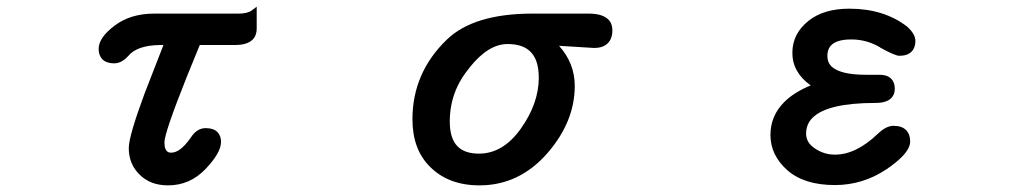

<svg xmlns="http://www.w3.org/2000/svg" viewBox="-20 -522 3040 573"><path d="M364.3 -80.1Q364.3 -115.7 411.6 -243.2L467.8 -387.7H458Q389.2 -386.7 363.3 -355.5Q342.8 -333 321.3 -333Q289.6 -333 279.3 -354Q274.4 -363.3 274.4 -376Q274.4 -409.7 321.8 -445.3Q369.1 -481.4 440.4 -481.4H692.4Q718.8 -481.4 731.9 -491.2L746.1 -502V-436.5Q746.1 -416 733.9 -403.8Q717.8 -387.7 681.6 -387.7H576.2Q491.2 -182.6 474.6 -118.7Q470.7 -104 470.7 -97.7Q470.7 -72.3 483.4 -67.4Q486.3 -66.4 491.2 -66.4Q518.1 -66.4 549.3 -111.3Q567.4 -139.6 593.8 -139.6Q617.2 -139.6 628.9 -127.9Q639.6 -117.2 639.6 -98.6Q639.6 -65.9 593.3 -17.6Q546.9 31.2 481.4 31.2Q429.2 31.2 397 -0.5Q364.3 -32.2 364.3 -80.1Z M1587.9 -290Q1587.9 -343.3 1563 -367.7Q1540.5 -390.6 1494.6 -390.6Q1437 -390.6 1380.9 -319.8V-319.3Q1322.3 -249.5 1322.3 -159.2Q1322.3 -108.4 1345.7 -85Q1367.2 -63.5 1409.2 -63.5Q1481 -63.5 1533.7 -137.2Q1587.9 -212.9 1587.9 -290ZM1210.9 -166Q1210.9 -304.7 1313.5 -403.8Q1393.1 -480.5 1565.4 -481.4H1736.3Q1777.8 -481.4 1795.4 -463.9Q1807.6 -451.7 1807.6 -431.6Q1807.6 -406.7 1793.7 -392.8Q1779.8 -378.9 1752.9 -378.9H1752.4L1648.4 -385.3Q1695.3 -333 1695.3 -265.6Q1695.3 -158.7 1613.3 -64.5Q1529.3 31.2 1411.1 31.2Q1318.4 31.2 1263.2 -24.4Q1210.9 -76.2 1210.9 -166Z M2399.4 -267.1Q2344.7 -306.2 2344.7 -364.3Q2344.7 -421.4 2393.1 -460Q2438.5 -496.1 2514.6 -496.1Q2618.2 -496.1 2687.5 -442.4Q2700.7 -430.2 2706.3 -419.9Q2711.9 -409.7 2711.9 -399.9Q2711.9 -379.4 2700.2 -367.7Q2688 -355.5 2664.1 -355.5Q2657.7 -355.5 2644.5 -361.1Q2631.3 -366.7 2606.9 -379.9V-380.4Q2566.9 -404.3 2520.5 -404.3Q2468.3 -404.3 2454.6 -378.9Q2449.2 -369.1 2449.2 -354.5Q2449.2 -336.4 2460.9 -324.2Q2486.8 -298.8 2565.4 -298.8H2605.5Q2627.9 -298.8 2639.6 -287.1Q2650.4 -276.4 2650.4 -256.8Q2650.4 -239.7 2639.6 -229Q2625.5 -214.8 2592.8 -214.8Q2449.2 -214.8 2404.8 -170.4Q2385.7 -151.4 2385.7 -123Q2385.7 -96.7 2411.1 -79.6Q2438.5 -60.5 2471.7 -60.5Q2534.7 -60.5 2599.6 -122.6Q2624.5 -146.5 2646.5 -146.5Q2671.4 -146.5 2683.8 -134Q2696.3 -121.6 2696.3 -100.1Q2696.3 -78.6 2670.9 -53.2Q2653.3 -35.6 2626 -17.1Q2555.2 30.3 2471.7 30.3Q2380.4 30.3 2330.1 -13.7Q2279.3 -58.6 2279.3 -119.1Q2279.3 -176.3 2320.3 -217.3Q2349.6 -246.6 2399.4 -267.1Z"/></svg>

Font: YuPearl-SemiBold
Style: SemiBold
Weight: 600
Designer: Max Yao
Foundry: Max-Everyday
Version: Version 1.011; ttfautohint (v1.8.3)